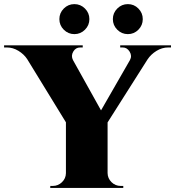

<svg xmlns="http://www.w3.org/2000/svg" viewBox="-65 -923 860 943"><path d="M352.3 -777.1Q330.6 -755.4 300.3 -755.4Q270 -755.4 248.3 -777.1Q226.6 -798.8 226.6 -829.1Q226.6 -859.4 248.3 -881.1Q270 -902.8 300.3 -902.8Q330.6 -902.8 352.3 -881.1Q374 -859.4 374 -829.1Q374 -798.8 352.3 -777.1ZM614.7 -777.1Q593.3 -755.4 563 -755.4Q532.7 -755.4 511 -777.1Q489.3 -798.8 489.3 -829.1Q489.3 -859.4 511 -881.1Q532.7 -902.8 563 -902.8Q593.3 -902.8 614.7 -881.1Q636.2 -859.4 636.2 -829.1Q636.2 -798.8 614.7 -777.1ZM525.4 -700.2H774.9V-689.9H760.7Q731 -689.9 703.6 -673.1Q676.3 -656.2 659.7 -631.3L463.4 -321.8V-72.8Q463.9 -46.9 482.7 -28.3Q501.5 -9.8 527.8 -9.8H540.5V0H181.6L182.1 -9.8H194.3Q220.2 -9.8 239.3 -28.1Q258.3 -46.4 258.8 -72.3V-322.3L68.4 -632.8Q52.7 -656.7 25.6 -673.3Q-1.5 -689.9 -30.8 -689.9H-44.9V-700.2H341.3V-689.9H328.6Q306.6 -689.9 294.7 -669.4Q282.7 -648.9 293.5 -627.9L431.2 -380.9L573.2 -627.9Q584.5 -648.4 571.8 -669.2Q559.1 -689.9 538.1 -689.9H525.4Z"/></svg>

Font: Cinzel Black
Style: Regular
Weight: 900
Designer: Natanael Gama
Version: Version 1.001;PS 001.001;hotconv 1.0.56;makeotf.lib2.0.21325